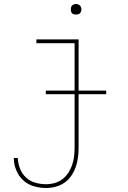

<svg xmlns="http://www.w3.org/2000/svg" viewBox="-20 -727 640 960"><path d="M210 213Q179 213 148.5 204Q118 195 95.5 174Q73 153 61 123.5Q49 94 49 63H69Q70 90 80 116Q90 142 110 160.5Q130 179 156.5 186.5Q183 194 210 194Q232 194 253.5 188Q275 182 292.5 168.5Q310 155 322 136.5Q334 118 341 97Q348 76 350.5 54Q353 32 353 10V-511H162V-530H373V10Q373 35 370 59.5Q367 84 359 107Q351 130 337 151Q323 172 303 186Q283 200 258.5 206.5Q234 213 210 213ZM360 -654Q355 -654 349.5 -655.5Q344 -657 340.5 -660.5Q337 -664 335.5 -669.5Q334 -675 334 -680Q334 -685 335.5 -690.5Q337 -696 340.5 -699.5Q344 -703 349.5 -705Q355 -707 360 -707Q365 -707 370.5 -705Q376 -703 379.5 -699.5Q383 -696 385 -690.5Q387 -685 387 -680Q387 -675 385 -669.5Q383 -664 379.5 -660.5Q376 -657 370.5 -655.5Q365 -654 360 -654ZM209 -256V-274H511V-256Z"/></svg>

Font: Iosevka Curly Slab ThEx
Style: Regular
Weight: 100
Width: 7
Monospace: yes
Designer: Belleve Invis
Foundry: Belleve Invis
Version: Version 11.1.0; ttfautohint (v1.8.3)